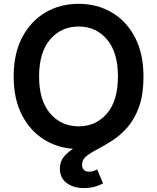

<svg xmlns="http://www.w3.org/2000/svg" viewBox="-20 -757 809 988"><path d="M384.8 9.8Q289.1 9.8 213.6 -34.7Q138.2 -79.1 94.2 -162.6Q50.3 -246.1 50.3 -363.3Q50.3 -481 94.2 -564.7Q138.2 -648.4 213.6 -692.9Q289.1 -737.3 384.8 -737.3Q480 -737.3 555.4 -692.9Q630.9 -648.4 674.6 -564.7Q718.3 -481 718.3 -363.3Q718.3 -245.6 674.6 -162.4Q630.9 -79.1 555.4 -34.7Q480 9.8 384.8 9.8ZM384.8 -106.9Q473.6 -106.9 530.3 -172.9Q586.9 -238.8 586.9 -363.3Q586.9 -488.3 530.3 -554.4Q473.6 -620.6 384.8 -620.6Q295.4 -620.6 238.3 -554.4Q181.2 -488.3 181.2 -363.3Q181.2 -239.3 238.3 -173.1Q295.4 -106.9 384.8 -106.9ZM412.1 210.9Q358.4 210.9 323.2 184.8Q288.1 158.7 288.1 110.8Q288.1 74.2 309.3 48.8Q330.6 23.4 365.2 2.9Q399.9 -17.6 441.4 -38.1Q482.9 -58.6 524.7 -84.5Q566.4 -110.4 601.1 -147Q635.7 -183.6 656.7 -236.3Q677.7 -289.1 677.7 -363.3H718.3Q718.3 -270 695.3 -206.8Q672.4 -143.6 636.5 -102.5Q600.6 -61.5 560.3 -35.4Q520 -9.3 484.1 9.3Q448.2 27.8 425.3 45.9Q402.3 64 402.3 89.8Q402.3 126.5 439.5 126.5Q451.2 126.5 461.2 123Q471.2 119.6 480 114.7L510.3 186.5Q493.7 196.3 468 203.6Q442.4 210.9 412.1 210.9Z"/></svg>

Font: Inter SemiBold
Style: Regular
Weight: 600
Designer: Rasmus Andersson
Foundry: rsms
Version: Version 4.001;git-9221beed3